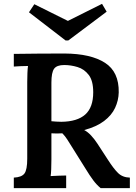

<svg xmlns="http://www.w3.org/2000/svg" viewBox="-20 -981 707 1001"><path d="M52 0V-55Q93 -57 107.5 -76.5Q122 -96 122 -154V-553Q122 -578 123 -601Q124 -624 126 -637Q109 -637 87 -636Q65 -635 52 -634V-700Q118 -701 184.5 -701.5Q251 -702 317 -702Q454 -701 527.5 -653.5Q601 -606 599 -499Q598 -457 580 -418.5Q562 -380 522.5 -350Q483 -320 419 -303Q438 -293 455.5 -274Q473 -255 488 -232L542 -149Q572 -102 595.5 -79Q619 -56 657 -55V0H505Q484 -17 465.5 -42Q447 -67 427 -100L355 -215Q342 -236 330.5 -254Q319 -272 305 -286Q289 -285 276 -285Q263 -285 248 -286V-150Q248 -122 247 -98.5Q246 -75 244 -63Q261 -64 286.5 -65Q312 -66 325 -66V0ZM300 -346Q383 -347 424.5 -384Q466 -421 466 -500Q466 -560 442.5 -590.5Q419 -621 384 -631.5Q349 -642 315 -642Q276 -642 262 -622.5Q248 -603 248 -550V-349Q260 -348 273 -347Q286 -346 300 -346ZM322 -770 131 -917 159 -959 334 -872 512 -961 536 -920 336 -770Z"/></svg>

Font: Lora SemiBold
Style: Regular
Weight: 600
Designer: Olga Karpushina, Alexei Vanyashin (Cyrillic)
Foundry: Cyreal
Version: Version 3.011; ttfautohint (v1.8.4.7-5d5b)